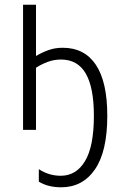

<svg xmlns="http://www.w3.org/2000/svg" viewBox="-20 -552 521 816"><path d="M145 220V167Q188 195 238 195Q304 195 341.5 132.5Q379 70 379 -60Q379 -180 344.5 -239.5Q310 -299 239 -299Q209 -299 181.5 -288.5Q154 -278 133 -264V0H78V-532H133V-314Q160 -330 187 -339.5Q214 -349 247 -349Q339 -349 387.5 -276.5Q436 -204 436 -60Q436 92 383.5 168Q331 244 240 244Q184 244 145 220Z"/></svg>

Font: Noto Sans UI NarrowLight
Style: Regular
Weight: 300
Width: 4
Designer: Monotype Design Team
Foundry: Monotype Imaging Inc.
Version: Version 1.001